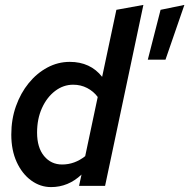

<svg xmlns="http://www.w3.org/2000/svg" viewBox="-20 -757 771 782"><path d="M188 5Q144 5 107 -22Q70 -49 48 -97Q26 -145 26 -209Q26 -271 45 -324.5Q64 -378 97 -418.5Q130 -459 173 -482Q216 -505 264 -505Q348 -505 396 -444L454 -717L564 -737L408 0H302L312 -46Q258 5 188 5ZM582 -514 634 -717 731 -737 654 -514ZM233 -87Q284 -87 327 -121L378 -362Q361 -385 335 -398.5Q309 -412 278 -412Q238 -412 204.5 -386.5Q171 -361 151 -317Q131 -273 131 -217Q131 -156 159.5 -121.5Q188 -87 233 -87Z"/></svg>

Font: Red Hat Mono Medium
Style: Italic
Weight: 500
Italic angle: -12°
Monospace: yes
Designer: Pentagram, MCKL
Foundry: Pentagram, MCKL
Version: Version 1.023; ttfautohint (v1.8.3)